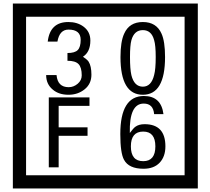

<svg xmlns="http://www.w3.org/2000/svg" viewBox="-20 -980 1195 1090"><path d="M1103 90H53V-960H1103ZM1028 15V-885H128V15ZM499 -556Q499 -504 460.5 -473Q422 -442 369 -442Q314 -442 280 -471Q242 -502 242 -554H301Q307 -485 370 -485Q398 -485 421 -504.5Q444 -524 444 -552Q444 -597 426 -616Q408 -635 363 -635V-679Q405 -679 421.5 -696Q438 -713 438 -754Q438 -812 369 -812Q318 -812 306 -744H251Q264 -855 368 -855Q419 -855 454 -829Q493 -800 493 -750Q493 -685 451 -658Q475 -642 483 -630Q499 -605 499 -556ZM917 -656Q917 -442 791 -442Q664 -442 664 -656Q664 -744 685 -789Q714 -855 791 -855Q868 -855 897 -789Q917 -745 917 -656ZM864 -656Q864 -723 855 -752Q840 -809 791 -809Q742 -809 726 -752Q718 -723 718 -656Q718 -587 726 -553Q742 -488 791 -488Q839 -488 855 -554Q864 -587 864 -656ZM488 -379H313V-257H477V-209H313V-30H257V-427H488ZM919 -149Q919 -91 886.5 -56.5Q854 -22 795 -22Q711 -22 684 -73Q663 -111 663 -219Q663 -435 797 -435Q895 -435 908 -332H855Q850 -392 796 -392Q713 -392 717 -225Q738 -253 748 -260Q768 -275 801 -275Q919 -275 919 -149ZM862 -149Q862 -233 793 -233Q723 -233 723 -149Q723 -65 793 -65Q862 -65 862 -149Z"/></svg>

Font: Unicode BMP Fallback SIL
Style: Regular
Weight: 400
Foundry: NRSI, SIL International
Version: Version 5.1 Based on Unicode 5.1